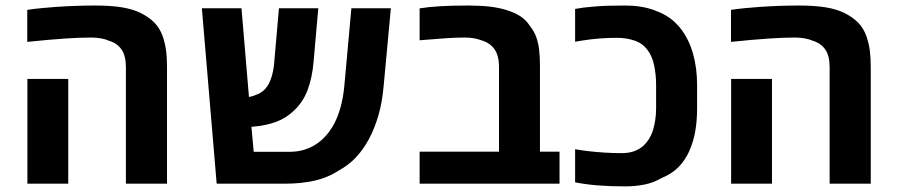

<svg xmlns="http://www.w3.org/2000/svg" viewBox="-20 -661 3229 691"><path d="M433.1 0V-419.4Q433.1 -459.5 417.7 -482.4Q402.3 -505.4 371.6 -514.6Q359.9 -520 343.5 -522.9Q327.1 -525.9 306.6 -525.9Q266.1 -525.9 212.4 -522.2Q158.7 -518.6 78.1 -510.3V-625.5Q104 -629.4 129.9 -631.8Q155.8 -634.3 182.1 -636.2Q218.8 -638.7 253.4 -639.9Q288.1 -641.1 320.8 -641.1Q377.9 -641.1 417.7 -634.8Q457.5 -628.4 486.3 -614.3Q515.6 -599.6 535.2 -580.1Q554.7 -560.5 565.4 -530.8Q574.2 -505.4 577.6 -479.7Q581.1 -454.1 581.1 -419.4V0ZM78.6 0V-377H225.6V0Z M759.8 0 706.5 -631.3H849.1L876 -312Q892.1 -314.9 908.7 -322.5Q925.3 -330.1 936 -342.8Q948.7 -357.4 956.5 -381.6Q964.4 -405.8 966.8 -435.1L983.9 -631.3H1125.5L1108.4 -437Q1103.5 -381.3 1087.2 -337.4Q1070.8 -293.5 1037.6 -262.7Q1009.8 -235.8 973.6 -222.4Q937.5 -209 891.1 -205.1Q889.6 -205.1 887.9 -205.1Q886.2 -205.1 884.8 -205.1L893.1 -114.7H1023.9Q1074.7 -114.7 1116.2 -141.1Q1157.7 -167.5 1184.6 -219.2Q1211.9 -273.9 1219.2 -351.6L1244.6 -631.3H1386.7L1360.4 -348.1Q1355.5 -293 1341.8 -245.6Q1328.1 -198.2 1307.6 -160.2Q1288.1 -124 1262 -95.7Q1235.8 -67.4 1200.2 -47.9Q1158.7 -21 1110.6 -10.5Q1062.5 0 1008.3 0Z M1490.2 0V-115.2H1775.9V-419.4Q1775.9 -460.9 1759.5 -484.1Q1743.2 -507.3 1710.4 -516.6Q1699.2 -521 1684.6 -523.4Q1669.9 -525.9 1651.9 -525.9Q1623 -525.9 1585 -523.4Q1546.9 -521 1490.2 -516.1V-630.9Q1522.5 -636.2 1565.9 -638.7Q1609.4 -641.1 1664.1 -641.1Q1710 -641.1 1744.4 -637Q1778.8 -632.8 1807.1 -623.5Q1835.9 -614.3 1855.5 -600.6Q1875 -586.9 1887.2 -567.4Q1901.9 -549.3 1909.7 -528.1Q1917.5 -506.8 1920.4 -481.4Q1923.3 -456.1 1923.3 -425.3V-115.2H1993.7V0Z M2231.4 9.8Q2175.3 9.8 2130.1 6.1Q2085 2.4 2049.8 -4.9V-124Q2071.3 -120.1 2098.4 -116.9Q2125.5 -113.8 2155.8 -111.8Q2186 -109.9 2217.8 -109.9Q2243.2 -109.9 2262.5 -116.9Q2281.7 -124 2295.4 -136.2Q2306.6 -146.5 2315.4 -160.4Q2324.2 -174.3 2329.1 -189.5Q2334.5 -206.1 2337.9 -227.1Q2341.3 -248 2341.3 -271.5V-355Q2341.3 -392.1 2334.2 -425.8Q2327.1 -459.5 2310.1 -481.4Q2292.5 -505.4 2263.2 -515.1Q2233.9 -524.9 2200.2 -524.9Q2169.4 -524.9 2137.5 -522.5Q2105.5 -520 2072.3 -514.6Q2065.9 -513.2 2060.1 -512.5Q2054.2 -511.7 2049.8 -510.7V-628.9Q2065.4 -631.8 2081.3 -633.8Q2097.2 -635.7 2115.7 -637.2Q2141.6 -639.6 2170.4 -640.4Q2199.2 -641.1 2231.4 -641.1Q2287.6 -641.1 2333.7 -624.8Q2379.9 -608.4 2408.2 -581.5Q2422.9 -567.9 2434.6 -551.8Q2446.3 -535.6 2455.6 -516.6Q2466.8 -493.7 2474.1 -468Q2481.4 -442.4 2485.1 -414.1Q2488.8 -385.7 2488.8 -354V-271.5Q2488.8 -227.1 2482.4 -189.7Q2476.1 -152.3 2460.4 -116.7Q2445.3 -83.5 2421.6 -59.3Q2397.9 -35.2 2359.4 -19.5Q2331.5 -2.9 2298.3 3.4Q2265.1 9.8 2231.4 9.8Z M2965.8 0V-419.4Q2965.8 -459.5 2950.4 -482.4Q2935.1 -505.4 2904.3 -514.6Q2892.6 -520 2876.2 -522.9Q2859.9 -525.9 2839.4 -525.9Q2798.8 -525.9 2745.1 -522.2Q2691.4 -518.6 2610.8 -510.3V-625.5Q2636.7 -629.4 2662.6 -631.8Q2688.5 -634.3 2714.8 -636.2Q2751.5 -638.7 2786.1 -639.9Q2820.8 -641.1 2853.5 -641.1Q2910.6 -641.1 2950.4 -634.8Q2990.2 -628.4 3019 -614.3Q3048.3 -599.6 3067.9 -580.1Q3087.4 -560.5 3098.1 -530.8Q3106.9 -505.4 3110.4 -479.7Q3113.8 -454.1 3113.8 -419.4V0ZM2611.3 0V-377H2758.3V0Z"/></svg>

Font: Wonky
Style: Regular
Weight: 400
Designer: Monotype Design Team
Foundry: Monotype Imaging Inc.
Version: Version 3.000